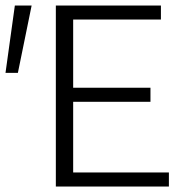

<svg xmlns="http://www.w3.org/2000/svg" viewBox="-28 -678 692 698"><path d="M26 -658H87L37 -413H-8ZM586 -51V0H175V-658H557V-607H238V-359H519V-308H238V-51Z"/></svg>

Font: Ysabeau SC Semilight
Style: Regular
Weight: 300
Designer: Christian Thalmann (Catharsis Fonts)
Version: Version 0.003